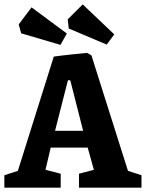

<svg xmlns="http://www.w3.org/2000/svg" viewBox="-21 -862 670 882"><path d="M469.2 -657.2 294.9 -731 290 -772.9 358.9 -841.8 503.9 -704.1ZM256.8 -655.8 76.2 -709 64.9 -750 124 -828.1 286.1 -708ZM-1 0V-57.1L61 -77.1L226.1 -602.1Q252.9 -606 313.5 -612.5Q374 -619.1 378.9 -619.1L398.9 -607.9L566.9 -77.1L628.9 -57.1V0H341.8V-64L410.2 -82L381.8 -184.1H211.9L188 -82L257.8 -64V0ZM231.9 -261.2H360.8L301.8 -493.2H291Z"/></svg>

Font: Grenze
Style: Bold
Weight: 700
Designer: Renata Polastri
Foundry: Omnibus-Type
Version: Version 1.002;PS 001.002;hotconv 1.0.88;makeotf.lib2.5.64775